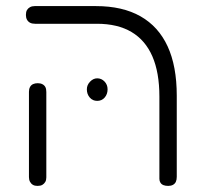

<svg xmlns="http://www.w3.org/2000/svg" viewBox="-20 -600 655 630"><path d="M532 10Q523 10 516.5 7.5Q510 5 506.5 -0.5Q503 -6 503 -13V-283Q503 -362 480 -415Q457 -468 411.5 -495Q366 -522 298 -522H95Q85 -522 78.5 -525.5Q72 -529 68.5 -535.5Q65 -542 65 -551Q65 -561 68.5 -567Q72 -573 78.5 -576.5Q85 -580 94 -580H295Q382 -580 441 -546.5Q500 -513 530 -448Q560 -383 560 -286V-20Q560 -10 557 -3.5Q554 3 547.5 6.5Q541 10 532 10ZM103 10Q94 10 88 6.5Q82 3 78.5 -3.5Q75 -10 75 -19V-299Q75 -308 78.5 -314.5Q82 -321 88.5 -324Q95 -327 104 -327Q113 -327 119.5 -323.5Q126 -320 129 -314Q132 -308 132 -298V-18Q132 -9 128.5 -3Q125 3 119 6.5Q113 10 103 10ZM299 -269Q284 -269 274.5 -280Q265 -291 265 -307Q265 -321 275.5 -332Q286 -343 299 -343Q313 -343 323 -332.5Q333 -322 333 -307Q333 -291 323.5 -280Q314 -269 299 -269Z"/></svg>

Font: Fredoka Light Light
Style: Regular
Weight: 300
Version: Version 2.001